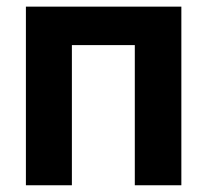

<svg xmlns="http://www.w3.org/2000/svg" viewBox="-20 -550 614 570"><path d="M56.9 -530.3H518.4V0H380.2V-416.1H193.4V0H56.9Z"/></svg>

Font: Pretendard Std Variable
Style: Regular
Weight: 400
Designer: Base glyphs from Inter by Rasmus Andersson; Hangeul glyphs from Noto Sans CJK(Source Han Sans) by Jang Soo-young and Kan
Foundry: Kil Hyung-jin
Version: Version 1.309;Glyphs 3.2 (3225)